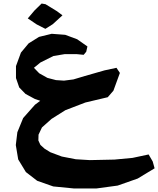

<svg xmlns="http://www.w3.org/2000/svg" viewBox="-20 -905 903 1097"><path d="M240.2 -880.9 217.8 -884.8 177.7 -845.7 138.7 -799.8 189.5 -765.6 239.3 -740.2 281.2 -766.6 336.9 -817.4 305.7 -840.8ZM353.5 -275.4 467.8 -319.3 595.7 -349.6 627.9 -386.7 665 -488.3 645.5 -517.6 577.1 -502.9 464.8 -470.7 399.4 -451.2 345.7 -444.3 299.8 -447.3 251 -460 204.1 -486.3 173.8 -517.6 210.9 -547.9 285.2 -585 349.6 -595.7H418L458 -591.8L472.7 -609.4L479.5 -639.6L420.9 -680.7L352.5 -706.1L275.4 -711.9L203.1 -694.3L143.6 -657.2L99.6 -604.5L71.3 -527.3V-459L89.8 -405.3L126 -368.2L178.7 -339.8L210 -329.1L179.7 -306.6L112.3 -230.5L79.1 -149.4L70.3 -76.2L84 5.9L127.9 78.1L192.4 127.9L284.2 160.2L403.3 171.9H530.3L652.3 155.3L766.6 115.2L863.3 56.6L852.5 17.6L829.1 -22.5L737.3 -2.9L633.8 6.8L493.2 9.8L413.1 4.9L333 -10.7L267.6 -35.2L234.4 -55.7L210.9 -77.1L199.2 -102.5L200.2 -135.7L219.7 -176.8L274.4 -225.6Z"/></svg>

Font: MaokenAssortedSans-TC
Style: Regular
Weight: 500
Version: Version 0.83